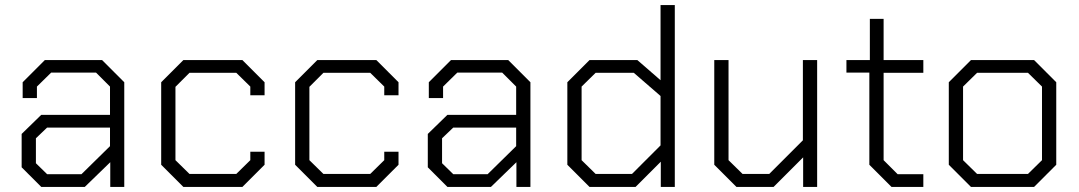

<svg xmlns="http://www.w3.org/2000/svg" viewBox="-20 -734 4238 754"><path d="M65 -77V-208L142 -283H412V-394L357 -449H181L125 -394V-349H69V-411L156 -498H381L468 -411V0H413V-97L313 0H142ZM300 -50 412 -160V-233H165L121 -191V-93L165 -50Z M613 -87V-411L700 -498H932L1019 -411V-360H963V-394L908 -448H724L669 -393V-105L724 -51H908L963 -105V-138H1019V-87L932 0H700Z M1139 -87V-411L1226 -498H1458L1545 -411V-360H1489V-394L1434 -448H1250L1195 -393V-105L1250 -51H1434L1489 -105V-138H1545V-87L1458 0H1226Z M1660 -77V-208L1737 -283H2007V-394L1952 -449H1776L1720 -394V-349H1664V-411L1751 -498H1976L2063 -411V0H2008V-97L1908 0H1737ZM1895 -50 2007 -160V-233H1760L1716 -191V-93L1760 -50Z M2208 -87V-411L2295 -498H2483L2574 -419V-714H2630V0H2575V-99L2476 0H2295ZM2462 -51 2574 -163V-357L2469 -448H2319L2264 -394V-105L2319 -51Z M2785 -87V-498H2841V-105L2896 -51H3001L3133 -183V-498H3189V0H3134V-116L3018 0H2872Z M3394 -87V-449H3304V-498H3396V-660H3450V-498H3606V-448H3450V-105L3505 -50H3606V0H3481Z M3706 -87V-411L3793 -498H4041L4128 -411V-87L4041 0H3793ZM4017 -51 4072 -105V-394L4017 -448H3817L3762 -394V-105L3817 -51Z"/></svg>

Font: Chakra Petch Light
Style: Regular
Weight: 300
Designer: Katatrad Aksorn Co.,Ltd.
Foundry: Cadson Demak Co.,Ltd.
Version: Version 1.000; ttfautohint (v1.6)